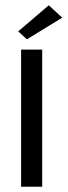

<svg xmlns="http://www.w3.org/2000/svg" viewBox="-20 -708 256 728"><path d="M82 -559 49 -589 165 -688 216 -641ZM60 0V-520H140V0Z"/></svg>

Font: Homenaje
Style: Regular
Weight: 400
Designer: Constanza Artigas Preller, Agustina Mingote
Foundry: Constanza Artigas Preller, Agustina Mingote
Version: Version 1.100